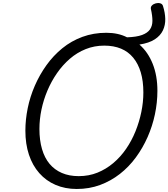

<svg xmlns="http://www.w3.org/2000/svg" viewBox="-20 -1232 1114 1271"><path d="M488 19Q411 19 348 -8Q285 -35 240 -86Q195 -137 171.5 -208Q148 -279 148 -367Q148 -440 163.5 -516Q179 -592 210.5 -664.5Q242 -737 287.5 -800.5Q333 -864 392.5 -912.5Q452 -961 525.5 -988Q599 -1015 684 -1015Q723 -1015 757.5 -1007.5Q792 -1000 821 -985Q884 -987 920.5 -1000.5Q957 -1014 973 -1037.5Q989 -1061 989 -1094.5Q989 -1128 979 -1172Q976 -1186 986 -1196Q996 -1206 1011.5 -1210Q1027 -1214 1041 -1210Q1055 -1206 1059 -1192Q1073 -1148 1074 -1107Q1075 -1066 1058.5 -1031Q1042 -996 1004.5 -971.5Q967 -947 903 -937Q960 -887 991 -809Q1022 -731 1022 -631Q1022 -553 1005.5 -475Q989 -397 957 -324.5Q925 -252 879 -189.5Q833 -127 773.5 -80.5Q714 -34 642.5 -7.5Q571 19 488 19ZM501 -66Q568 -66 625 -89Q682 -112 730 -152.5Q778 -193 815 -247Q852 -301 877 -363Q902 -425 915.5 -490.5Q929 -556 929 -620Q929 -695 912 -752.5Q895 -810 862 -850Q829 -890 781 -910Q733 -930 670 -930Q605 -930 547.5 -907Q490 -884 442.5 -843Q395 -802 357.5 -748Q320 -694 294 -632.5Q268 -571 254.5 -506.5Q241 -442 241 -378Q241 -304 258 -245.5Q275 -187 308 -147.5Q341 -108 389.5 -87Q438 -66 501 -66Z"/></svg>

Font: Playwrite TZ
Style: Regular
Weight: 400
Designer: Veronika Burian, José Scaglione
Foundry: TypeTogether
Version: Version 1.002